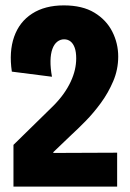

<svg xmlns="http://www.w3.org/2000/svg" viewBox="-20 -693 483 713"><path d="M30 0V-155L177 -299Q200 -322 216 -344.5Q232 -367 242.5 -389.5Q253 -412 258 -433.5Q263 -455 263 -476Q263 -500 257.5 -515.5Q252 -531 242 -539Q232 -547 218 -547Q204 -547 192.5 -538Q181 -529 174.5 -511Q168 -493 167.5 -467Q167 -441 173 -408L24 -427Q13 -501 32.5 -556.5Q52 -612 99.5 -642.5Q147 -673 217 -673Q286 -673 330.5 -646Q375 -619 397 -575.5Q419 -532 419 -483Q419 -435 400.5 -391.5Q382 -348 354.5 -310.5Q327 -273 297.5 -243Q268 -213 246 -193L178 -128V-125L415 -126V0Z"/></svg>

Font: Bricolage Grotesque 48pt Condensed ExtraBold
Style: Regular
Weight: 800
Width: 3
Designer: Mathieu Triay
Foundry: Atelier Triay
Version: Version 1.001;gftools[0.9.33.dev8+g029e19f]